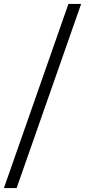

<svg xmlns="http://www.w3.org/2000/svg" viewBox="-45 -862 435 982"><path d="M-25 100 305 -842H370L40 100Z"/></svg>

Font: Montserrat Thin
Style: Regular
Weight: 400
Version: Version 9.000